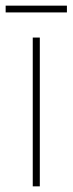

<svg xmlns="http://www.w3.org/2000/svg" viewBox="-39 -660 257 680"><path d="M198 -640H-19V-616H198ZM102 0V-527H77V0Z"/></svg>

Font: Noto Sans Devanagari Condensed Thin
Style: Regular
Weight: 100
Width: 3
Designer: Jelle Bosma - Monotype Design Team
Foundry: Monotype Imaging Inc.
Version: Version 2.004